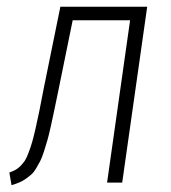

<svg xmlns="http://www.w3.org/2000/svg" viewBox="-20 -542 507 570"><path d="M417 -522 342.8 0H297.9L366.2 -481.9H195.8L153.8 -275.9Q146 -238.8 141.6 -217Q137.2 -195.3 131.1 -168Q125 -140.6 120.8 -126Q116.7 -111.3 110.6 -92.5Q104.5 -73.7 99.6 -64.2Q94.7 -54.7 87.6 -42.7Q80.6 -30.8 73.7 -24.7Q66.9 -18.6 57.4 -11.7Q47.9 -4.9 37.6 -0.5Q27.3 3.9 14.2 7.8L7.8 -29.8Q18.6 -33.7 26.1 -37.8Q33.7 -42 41.3 -49.8Q48.8 -57.6 54 -65.4Q59.1 -73.2 64.9 -88.9Q70.8 -104.5 75.2 -119.4Q79.6 -134.3 85.7 -161.1Q91.8 -188 96.9 -213.1Q102.1 -238.3 109.9 -279.8L159.2 -522Z"/></svg>

Font: Fira Sans Compressed ExtraLight
Style: Italic
Weight: 250
Width: 3
Italic angle: -8°
Designer: Carrois Corporate & Edenspiekermann AG
Foundry: Carrois Corporate GbR & Edenspiekermann AG
Version: Version 4.203;PS 004.203;hotconv 1.0.88;makeotf.lib2.5.64775